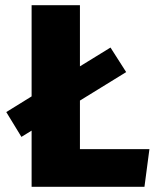

<svg xmlns="http://www.w3.org/2000/svg" viewBox="-20 -715 604 735"><path d="M286 -144V-330L463 -439L403 -533L286 -461V-695H101V-346L4 -286L62 -191L101 -215V0H533L552 -144Z"/></svg>

Font: Fira Sans ExtraBold
Style: Regular
Weight: 800
Designer: bBox Type GmbH & Carrois Corporate GbR & Edenspiekermann AG
Foundry: bBox Type GmbH & Carrois Corporate GbR & Edenspiekermann AG
Version: Version 4.300;PS 004.300;hotconv 1.0.88;makeotf.lib2.5.64775